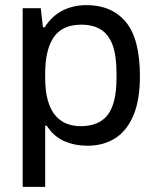

<svg xmlns="http://www.w3.org/2000/svg" viewBox="-20 -558 607 751"><path d="M68.7 173V-526H139.4L148 -451.4H155Q182.4 -495.2 224.4 -516.6Q266.4 -538 318.7 -538Q417.1 -538 472.2 -472Q527.3 -406 527.3 -259.2Q527.3 -166.6 501.7 -106.3Q476.2 -46 430.2 -17Q384.3 12 322.5 12Q272.6 12 231 -6.2Q189.4 -24.5 163.1 -66.1H156.7V173ZM295 -64.5Q367.9 -64.5 401.8 -109.3Q435.7 -154.2 435.7 -251.8V-273.1Q435.7 -342 419.9 -383.3Q404 -424.6 373.4 -443.1Q342.7 -461.5 298.2 -461.5Q223.8 -461.5 190.2 -412.4Q156.7 -363.2 156.7 -270.4V-254.7Q156.7 -200.1 167.6 -163.4Q178.5 -126.7 197.6 -105Q216.7 -83.3 241.7 -73.9Q266.7 -64.5 295 -64.5Z"/></svg>

Font: Archivo Variable SemiBold
Style: Regular
Weight: 600
Designer: Hector Gatti
Foundry: Omnibus-Type
Version: Version 2.001